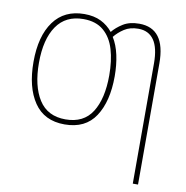

<svg xmlns="http://www.w3.org/2000/svg" viewBox="-85 -620 910 938"><g transform="rotate(10 370.0 -150.5)"><path d="M457 -264Q457 -139 408 -64.5Q359 10 256 10Q155 10 104.5 -64.5Q54 -139 54 -265Q54 -393 107 -465.5Q160 -538 259 -538Q307 -538 341.5 -521Q376 -504 400 -474Q419 -498 451 -518Q483 -538 531 -538Q661 -538 661 -364V237H635V-359Q635 -437 608.5 -475Q582 -513 531 -513Q490 -513 461.5 -494.5Q433 -476 414 -452Q436 -417 446.5 -368.5Q457 -320 457 -264ZM81 -265Q81 -150 124 -82.5Q167 -15 256 -15Q346 -15 388 -81.5Q430 -148 430 -264Q430 -336 413.5 -392Q397 -448 359 -480.5Q321 -513 259 -513Q171 -513 126 -447.5Q81 -382 81 -265Z"/></g></svg>

Font: Noto Sans SemiCondensed Thin
Style: Regular
Weight: 100
Width: 4
Designer: Monotype Design Team
Foundry: Monotype Imaging Inc.
Version: Version 2.013; ttfautohint (v1.8.4.7-5d5b)